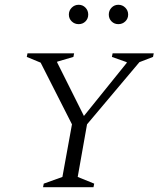

<svg xmlns="http://www.w3.org/2000/svg" viewBox="-20 -783 663 803"><path d="M160 0 163 -15 241 -43 281 -263 150 -521 92 -545 95 -560H290L287 -545L219 -525V-522L331 -298L510 -520V-523L448 -545L451 -560H623L620 -545L563 -523L344 -263L305 -43L374 -15L371 0ZM309 -682Q292 -682 280 -693.5Q268 -705 268 -722Q268 -739 280 -751Q292 -763 309 -763Q326 -763 337.5 -751Q349 -739 349 -722Q349 -705 337.5 -693.5Q326 -682 309 -682ZM475 -682Q458 -682 446.5 -693.5Q435 -705 435 -722Q435 -739 446.5 -751Q458 -763 475 -763Q492 -763 504 -751Q516 -739 516 -722Q516 -705 504 -693.5Q492 -682 475 -682Z"/></svg>

Font: Spectral SC Light
Style: Italic
Weight: 300
Italic angle: -10°
Designer: Jean-Baptiste Levee
Foundry: Production Type
Version: Version 2.001